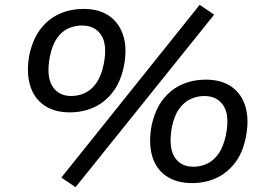

<svg xmlns="http://www.w3.org/2000/svg" viewBox="-20 -752 1111 798"><path d="M294 26 235 -14 810 -732 870 -691ZM270 -285Q205 -285 162.5 -315Q120 -345 104.5 -399Q89 -453 102 -524Q117 -592 150.5 -634Q184 -676 229.5 -695.5Q275 -715 327 -715Q393 -715 435 -685Q477 -655 493 -601.5Q509 -548 495 -477Q481 -410 447.5 -367.5Q414 -325 368.5 -305Q323 -285 270 -285ZM276 -353Q306 -353 333 -365.5Q360 -378 380.5 -407Q401 -436 411 -485Q427 -565 401 -605.5Q375 -646 321 -646Q291 -646 264 -634Q237 -622 217 -593.5Q197 -565 187 -516Q172 -435 197.5 -394Q223 -353 276 -353ZM779 9Q713 9 670 -21Q627 -51 612 -105Q597 -159 610 -230Q625 -298 658.5 -340Q692 -382 737.5 -401.5Q783 -421 835 -421Q901 -421 943 -391Q985 -361 1000.5 -307.5Q1016 -254 1002 -183Q989 -116 955.5 -73.5Q922 -31 876.5 -11Q831 9 779 9ZM784 -59Q814 -59 841.5 -72Q869 -85 889 -114Q909 -143 919 -191Q935 -272 909 -312.5Q883 -353 829 -353Q800 -353 772.5 -340.5Q745 -328 724.5 -299.5Q704 -271 694 -222Q680 -141 705 -100Q730 -59 784 -59Z"/></svg>

Font: Nunito Sans 7pt SemiExpanded Medium
Style: Italic
Weight: 500
Width: 6
Italic angle: -9°
Designer: Vernon Adams
Foundry: Vernon Adams
Version: Version 3.101;gftools[0.9.27]